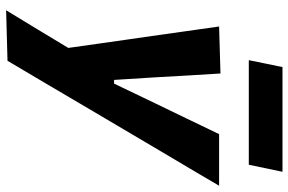

<svg xmlns="http://www.w3.org/2000/svg" viewBox="-178 -568 942 627"><g transform="rotate(90 293.5 -255.0)"><path d="M14 196.5Q43.5 147.5 75.5 95.5Q107 43 137 -6.5L124 -98.5Q117.5 -144.5 111 -190L98 -280Q90.5 -334 82.5 -390Q74.5 -445.5 67 -499L220.5 -503.5Q223.5 -449 227 -397Q230 -345 233 -291L241.5 -156H253.5L318 -290.5Q344 -344 368.5 -395Q393 -446 418.5 -499H587Q563.5 -458.5 541.5 -421.5Q519 -384 492.5 -339Q466 -294 429 -231.5L346 -91Q290 4.5 250.5 71.2Q211 138 179 192ZM177 -596 199.5 -706H541.5L518.5 -596Z"/></g></svg>

Font: Heraclito
Style: Bold Italic
Weight: 700
Italic angle: -12°
Designer: Kostas Bartsokas (font) & Cristiano Sobral (main changes)
Foundry: Kostas Bartsokas (font) & Cristiano Sobral (main changes)
Version: Version 1.00;July 8, 2020;FontCreator 13.0.0.2655 64-bit